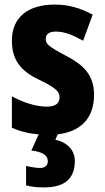

<svg xmlns="http://www.w3.org/2000/svg" viewBox="-20 -672 459 839"><path d="M307 31C307 -16 273 -51 222 -61L232 -85C334 -97 391 -156 391 -258C391 -348 340 -391 267 -429C190 -470 180 -480 180 -502C180 -523 195 -534 224 -534C266 -534 303 -516 343 -494L385 -608C329 -638 278 -652 219 -652C102 -652 32 -596 32 -495C32 -411 69 -363 148 -325C233 -284 240 -269 240 -246C240 -220 222 -206 184 -206C135 -206 78 -226 32 -251V-114C70 -97 107 -88 149 -85L117 -14C167 -9 189 8 189 32C189 53 175 62 155 62C138 62 115 58 94 53V138C116 144 141 147 172 147C268 147 307 104 307 31Z"/></svg>

Font: Noto Sans Kannada UI Condensed ExtraBold
Style: Regular
Weight: 800
Width: 3
Designer: Jelle Bosma - Monotype Design Team
Foundry: Monotype Imaging Inc.
Version: Version 2.005